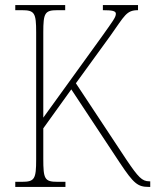

<svg xmlns="http://www.w3.org/2000/svg" viewBox="-20 -734 610 754"><path d="M40 0H237V-20H206C155 -20 150 -31 150 -111V-230L260 -383L451 -94C505 -13 521 0 564 0H570V-22H566C538 -22 523 -38 477 -106L278 -407L413 -593C470 -673 476 -694 522 -694V-714H384V-694C421 -694 435 -691 435 -680C435 -666 423 -651 379 -589L150 -272V-607C150 -683 156 -694 206 -694H236V-714H40V-694H66C116 -694 122 -683 122 -607V-108C122 -31 116 -20 66 -20H40Z"/></svg>

Font: Noto Serif Bengali Condensed Thin
Style: Regular
Weight: 100
Width: 3
Designer: Juan Bruce, Universal Thirst, Indian Type Foundry and the Monotype Design Team.
Foundry: Monotype Imaging Inc.
Version: Version 2.003